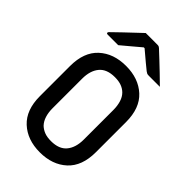

<svg xmlns="http://www.w3.org/2000/svg" viewBox="-282 -1044 1163 1163"><g transform="rotate(45 300.0 -462.5)"><path d="M300 -720Q407 -720 473.5 -659Q540 -598 540 -479V-221Q540 -102 473.5 -41Q407 20 300 20Q193 20 126.5 -41.5Q60 -103 60 -221V-479Q60 -598 126.5 -659Q193 -720 300 -720ZM166 -223Q166 -188 175 -159Q184 -130 203 -110Q220 -94 243 -85Q266 -76 300 -76Q369 -76 401.5 -115.5Q434 -155 434 -223V-477Q434 -512 425 -541.5Q416 -571 397 -590Q381 -606 357.5 -615Q334 -624 300 -624Q231 -624 198.5 -584.5Q166 -545 166 -477ZM243 -945H344Q352 -945 357.5 -942Q363 -939 377 -925Q388 -915 415 -889.5Q442 -864 474.5 -833Q507 -802 534 -775H440Q429 -775 424 -777Q419 -779 411 -785Q397 -796 370 -818.5Q343 -841 303 -875H296Q258 -843 229 -818.5Q200 -794 177 -775H88Q77 -775 77 -782Q77 -786 80.5 -790Q84 -794 99 -808Q116 -825 143.5 -851Q171 -877 198.5 -903Q226 -929 243 -945Z"/></g></svg>

Font: Recursive Mn Lnr St Med
Style: Regular
Weight: 500
Monospace: yes
Version: Version 1.079;hotconv 1.0.112;makeotfexe 2.5.65598; ttfautoh